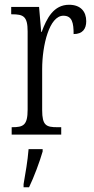

<svg xmlns="http://www.w3.org/2000/svg" viewBox="-20 -565 393 806"><path d="M29 0H237V-31H221C174 -31 157 -38 157 -103V-275C157 -375 187 -499 246 -499C283 -499 289 -469 289 -422C327 -422 342 -444 342 -476C342 -516 319 -545 270 -545C205 -545 176 -488 155 -431H153L144 -536H27V-505H30C78 -505 96 -497 96 -433V-105C96 -39 78 -31 31 -31H29ZM79 208V221H102C122 180 147 113 159 71V61H100C96 112 87 161 79 208Z"/></svg>

Font: Noto Serif Lao ExtraCondensed Light
Style: Regular
Weight: 300
Width: 2
Designer: Monotype Design Team
Foundry: Monotype Imaging Inc.
Version: Version 2.003